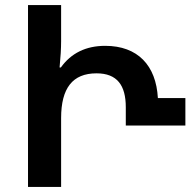

<svg xmlns="http://www.w3.org/2000/svg" viewBox="-20 -734 768 754"><path d="M90 0H220V-270C220 -388 265 -446 359 -446C440 -446 474 -399 474 -313V-241H708V-349H600C593 -477 521 -554 393 -554C317 -554 259 -525 219 -469H214C218 -510 220 -544 220 -572V-714H90Z"/></svg>

Font: Noto Sans Georgian SemiBold
Style: Regular
Weight: 600
Designer: Monotype Design Team, Akaki Razmadze
Foundry: Google LLC
Version: Version 2.005